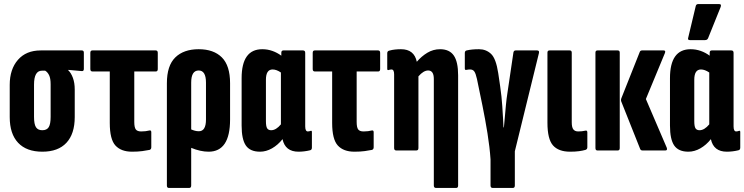

<svg xmlns="http://www.w3.org/2000/svg" viewBox="-20 -743 3675 948"><path d="M189 6Q111 6 69.5 -38Q28 -82 28 -165V-324Q28 -401 68.5 -447.5Q109 -494 181 -494H384Q394 -494 394 -483V-403Q394 -391 384 -392L317 -398V-396Q331 -383 340 -358.5Q349 -334 349 -301V-165Q349 -82 308 -38Q267 6 189 6ZM189 -100Q211 -100 220.5 -115Q230 -130 230 -166V-327Q230 -356 222.5 -371.5Q215 -387 203 -394H187Q148 -394 148 -325V-166Q148 -130 157.5 -115Q167 -100 189 -100Z M632 6Q578 6 550 -24.5Q522 -55 522 -136V-390H437Q426 -390 426 -402V-482Q426 -494 436 -494H749Q759 -494 759 -482V-402Q759 -390 749 -390H643V-141Q643 -114 650.5 -104Q658 -94 677 -94Q700 -94 719 -99Q727 -100 727 -90V-16Q727 -6 719 -3Q705 0 683 3Q661 6 632 6Z M814 185Q804 185 804 173V-332Q804 -419 845.5 -459.5Q887 -500 961 -500Q1035 -500 1075.5 -459.5Q1116 -419 1116 -332V-153Q1116 6 1010 6Q970 6 924 -13V173Q924 185 914 185ZM924 -335V-104Q933 -100 942.5 -97.5Q952 -95 962 -95Q997 -95 997 -153V-335Q997 -395 961 -395Q924 -395 924 -335Z M1264 6Q1215 6 1194 -24.5Q1173 -55 1173 -123V-357Q1173 -500 1275 -500Q1301 -500 1325 -491.5Q1349 -483 1369 -468V-482Q1369 -494 1379 -494H1476Q1487 -494 1487 -482V-119Q1487 -94 1500 -94Q1504 -94 1507.5 -95Q1511 -96 1514 -97Q1520 -99 1520 -91V-14Q1520 -3 1511 -1Q1482 6 1454 6Q1388 6 1375 -56Q1352 -27 1323 -10.5Q1294 6 1264 6ZM1293 -145Q1293 -119 1299 -109.5Q1305 -100 1319 -100Q1343 -100 1367 -129V-385Q1345 -400 1326 -400Q1293 -400 1293 -349Z M1730 6Q1676 6 1648 -24.5Q1620 -55 1620 -136V-390H1535Q1524 -390 1524 -402V-482Q1524 -494 1534 -494H1847Q1857 -494 1857 -482V-402Q1857 -390 1847 -390H1741V-141Q1741 -114 1748.5 -104Q1756 -94 1775 -94Q1798 -94 1817 -99Q1825 -100 1825 -90V-16Q1825 -6 1817 -3Q1803 0 1781 3Q1759 6 1730 6Z M1937 0Q1926 0 1926 -12V-376Q1926 -400 1913 -400Q1909 -400 1905 -399Q1901 -398 1898 -397Q1892 -396 1892 -403V-480Q1892 -491 1902 -493Q1916 -497 1930.5 -498.5Q1945 -500 1960 -500Q2025 -500 2038 -438Q2061 -465 2090 -482.5Q2119 -500 2153 -500Q2199 -500 2220.5 -469Q2242 -438 2242 -371V173Q2242 185 2232 185H2133Q2122 185 2122 173V-353Q2122 -395 2094 -395Q2071 -395 2046 -366V-12Q2046 0 2035 0Z M2413 185Q2402 185 2402 173V44Q2398 -16 2387 -84.5Q2376 -153 2362 -222Q2348 -291 2335 -353Q2329 -380 2322 -390Q2315 -400 2301 -400Q2293 -400 2283 -398Q2275 -396 2275 -405V-481Q2275 -492 2284 -494Q2297 -497 2311.5 -498.5Q2326 -500 2345 -500Q2380 -500 2404.5 -477Q2429 -454 2440 -382Q2446 -346 2449.5 -317.5Q2453 -289 2456 -266Q2458 -247 2460 -219Q2462 -191 2463.5 -162.5Q2465 -134 2466 -114H2468Q2470 -133 2472.5 -163Q2475 -193 2478 -224.5Q2481 -256 2485 -281L2515 -484Q2517 -494 2526 -494H2632Q2644 -494 2641 -481L2522 4V173Q2522 185 2512 185Z M2795 6Q2738 6 2710.5 -25Q2683 -56 2683 -137V-483Q2683 -494 2693 -494H2793Q2803 -494 2803 -483V-139Q2803 -114 2811 -104Q2819 -94 2835 -94Q2854 -94 2871 -98Q2880 -100 2880 -89V-16Q2880 -6 2871 -3Q2857 1 2838.5 3.5Q2820 6 2795 6Z M3153 0Q3144 0 3141 -7L3049 -238Q3044 -248 3048 -258L3139 -487Q3142 -494 3150 -494H3257Q3268 -494 3263 -481L3169 -254L3272 -14Q3277 0 3265 0ZM2930 0Q2920 0 2920 -12V-483Q2920 -494 2930 -494H3030Q3040 -494 3040 -483V-12Q3040 0 3030 0Z M3379 6Q3330 6 3309 -24.5Q3288 -55 3288 -123V-357Q3288 -500 3390 -500Q3416 -500 3440 -491.5Q3464 -483 3484 -468V-482Q3484 -494 3494 -494H3591Q3602 -494 3602 -482V-119Q3602 -94 3615 -94Q3619 -94 3622.5 -95Q3626 -96 3629 -97Q3635 -99 3635 -91V-14Q3635 -3 3626 -1Q3597 6 3569 6Q3503 6 3490 -56Q3467 -27 3438 -10.5Q3409 6 3379 6ZM3408 -145Q3408 -119 3414 -109.5Q3420 -100 3434 -100Q3458 -100 3482 -129V-385Q3460 -400 3441 -400Q3408 -400 3408 -349ZM3386 -545Q3374 -545 3378 -557L3415 -712Q3417 -723 3428 -723H3530Q3544 -723 3538 -708L3476 -554Q3472 -545 3461 -545Z"/></svg>

Font: Sofia Sans Extra Condensed ExtraBold
Style: Regular
Weight: 800
Designer: Botio Nikoltchev, Ani Petrova
Foundry: lettersoup
Version: Version 4.101; ttfautohint (v1.8.4.7-5d5b)